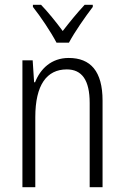

<svg xmlns="http://www.w3.org/2000/svg" viewBox="-20 -878 521 805"><path d="M217 -699H269C293 -744 337 -807 369 -849V-858H335C300 -820 274 -788 243 -748C215 -786 180 -829 152 -858H118V-849C149 -810 193 -745 217 -699ZM268 -635C195 -635 149 -589 127 -533H123L117 -625H74V-93H128V-387C128 -522 176 -587 260 -587C323 -587 356 -543 356 -446V-93H410V-456C410 -579 360 -635 268 -635Z"/></svg>

Font: Noto Sans Kannada UI Condensed Light
Style: Regular
Weight: 300
Width: 3
Designer: Jelle Bosma - Monotype Design Team
Foundry: Monotype Imaging Inc.
Version: Version 2.005